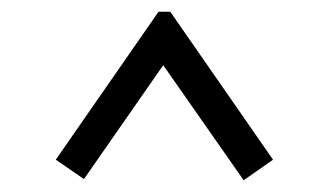

<svg xmlns="http://www.w3.org/2000/svg" viewBox="-20 -635 560 327"><path d="M250 -615H270L445 -363L395 -328L258 -524L123 -330L75 -363Z"/></svg>

Font: LeckerliOne
Style: Regular
Weight: 400
Designer: Gesine Todt
Foundry: Gesine Todt
Version: Version 1.000